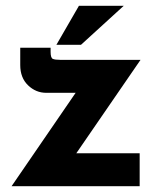

<svg xmlns="http://www.w3.org/2000/svg" viewBox="-20 -644 562 664"><path d="M140 -323Q104 -323 77 -349Q50 -375 50 -419V-479H155V-465Q155 -444 162.5 -440.5Q170 -437 189 -437H466L224 -85L198 -114H463V0H20L269 -363L290 -323ZM408 -624 260 -489H175L253 -624Z"/></svg>

Font: Reem Kufi Fun
Style: Bold
Weight: 700
Designer: Khaled Hosny
Version: Version 1.005